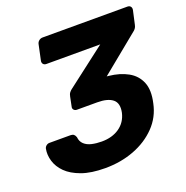

<svg xmlns="http://www.w3.org/2000/svg" viewBox="-127 -817 915 945"><g transform="rotate(-20 330.5 -345.0)"><path d="M267 10Q193 10 143.5 -8Q94 -26 66 -54Q38 -82 28 -115.5Q18 -149 24 -180Q26 -189 33.5 -195Q41 -201 50 -201H160Q171 -201 177 -196.5Q183 -192 187 -181Q189 -158 204 -144Q219 -130 243 -124.5Q267 -119 295 -119Q350 -119 387.5 -145Q425 -171 436 -218Q446 -266 420 -287Q394 -308 340 -308H233Q223 -308 217 -315Q211 -322 214 -332L224 -381Q226 -393 232.5 -401Q239 -409 245 -413L451 -571H169Q158 -571 152.5 -578Q147 -585 149 -595L166 -675Q168 -686 176.5 -693Q185 -700 196 -700H640Q651 -700 656.5 -693Q662 -686 660 -675L644 -603Q642 -592 636 -584.5Q630 -577 624 -573L427 -412L437 -411Q494 -405 535.5 -382Q577 -359 594.5 -316.5Q612 -274 597 -209Q583 -141 535.5 -92Q488 -43 418.5 -16.5Q349 10 267 10Z"/></g></svg>

Font: Rubik Light SemiBold
Style: Italic
Weight: 600
Italic angle: -12°
Version: Version 2.104